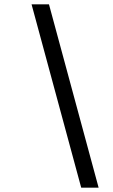

<svg xmlns="http://www.w3.org/2000/svg" viewBox="-20 -732 519 882"><path d="M353 130 125 -712H205L433 130Z"/></svg>

Font: Overpass
Style: Italic
Weight: 400
Italic angle: -10°
Designer: Delve Withrington, Dave Bailey, Thomas Jockin
Foundry: Delve Fonts LLC
Version: Version 4.000